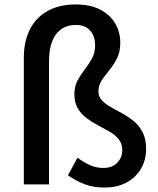

<svg xmlns="http://www.w3.org/2000/svg" viewBox="-20 -828 708 862"><path d="M448 14Q400 14 361 -0.5Q322 -15 285 -41L328 -120Q359 -97 386.5 -85.5Q414 -74 443 -74Q485 -74 507 -98Q529 -122 529 -153Q529 -182 513.5 -202Q498 -222 473.5 -236Q449 -250 421.5 -264.5Q394 -279 369.5 -297Q345 -315 329.5 -341Q314 -367 314 -405Q314 -441 328.5 -467.5Q343 -494 361 -517Q379 -540 393 -565.5Q407 -591 407 -625Q407 -665 385 -690.5Q363 -716 321 -716Q263 -716 231.5 -674Q200 -632 200 -551V0H87V-569Q87 -641 113.5 -694.5Q140 -748 192.5 -778Q245 -808 321 -808Q386 -808 430.5 -784.5Q475 -761 497.5 -722Q520 -683 520 -637Q520 -595 505 -565.5Q490 -536 470.5 -512.5Q451 -489 436.5 -467Q422 -445 422 -418Q422 -394 437.5 -377.5Q453 -361 477 -347.5Q501 -334 528.5 -319Q556 -304 580.5 -284Q605 -264 620.5 -234Q636 -204 636 -159Q636 -111 613.5 -71.5Q591 -32 549 -9Q507 14 448 14Z"/></svg>

Font: Noto Sans SC Medium
Style: Regular
Weight: 500
Designer: Ryoko NISHIZUKA  (kana, bopomofo & ideographs); Paul D. Hunt (Latin, Greek & Cyrillic); Sandoll Communications , Soo-you
Foundry: Adobe
Version: Version 2.004-H2;hotconv 1.0.118;makeotfexe 2.5.65603